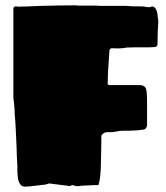

<svg xmlns="http://www.w3.org/2000/svg" viewBox="-20 -688 622 718"><path d="M91 9 74 10Q61 10 54.5 -0.5Q48 -11 46.5 -24.5Q45 -38 45 -46V-67Q44 -84 43 -103.5Q42 -123 42 -138Q40 -182 38.5 -212.5Q37 -243 35 -261Q35 -278 33 -297Q31 -316 30 -323V-653Q30 -663 37 -664H43L46 -663Q63 -663 84 -664Q105 -665 133 -666Q168 -667 198.5 -667.5Q229 -668 254 -668H264Q268 -667 281 -667H308Q323 -667 335 -667Q347 -667 354 -666H452Q461 -665 475 -664.5Q489 -664 510 -664Q519 -664 522 -663Q526 -662 530.5 -661.5Q535 -661 540 -661Q544 -661 547 -664Q568 -664 570 -623Q571 -619 571.5 -614Q572 -609 572 -605Q572 -602 571 -591.5Q570 -581 570 -572Q570 -564 569.5 -552Q569 -540 569 -523Q569 -513 558 -512Q547 -511 536 -511H479L451 -510Q442 -507 421 -507Q399 -507 398 -508Q394 -506 394 -506Q393 -505 391 -505Q391 -502 390 -501Q389 -500 389 -496Q389 -492 387.5 -472Q386 -452 384.5 -427Q383 -402 383 -381L382 -379Q382 -374 386 -370H500Q521 -370 526 -356Q530 -345 530 -299V-218Q526 -203 515 -203Q511 -203 507.5 -202.5Q504 -202 500 -201L459 -199H440Q426 -199 420 -197L401 -194H388Q372 -194 368 -190Q367 -189 364 -187Q361 -185 359 -180Q359 -137 358 -107.5Q357 -78 357 -61Q356 -39 354 -23Q352 -7 348 4Q339 4 326.5 4.5Q314 5 297 6Q289 6 284 6.5Q279 7 277 8H267Q262 8 261 7Q260 6 257 6L254 5Q254 4 251 4Q247 4 243 8L164 -2Q163 -1 160 -1L151 2Z"/></svg>

Font: Sigmar
Style: Regular
Weight: 400
Designer: Vernon Adams
Foundry: Vernon Adams
Version: Version 1.000; ttfautohint (v1.8.4.7-5d5b);gftools[0.9.24]